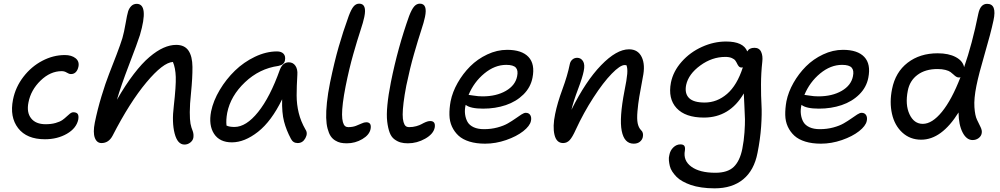

<svg xmlns="http://www.w3.org/2000/svg" viewBox="-20 -780 5520 1060"><path d="M228 -11.2Q127.4 -11.2 80.1 -72.5Q32.7 -133.8 51.8 -230Q65.4 -298.8 109.1 -355.7Q152.8 -412.6 213.4 -444.3Q273.9 -476.1 337.9 -476.1Q375 -476.1 397 -458.7Q418.9 -441.4 413.1 -412.1Q409.2 -393.1 398.7 -382.1Q388.2 -371.1 372.1 -371.1Q361.3 -371.1 348.6 -379.2Q335.9 -387.2 320.8 -387.2Q257.8 -387.2 204.1 -335.2Q150.4 -283.2 137.2 -214.8Q126 -159.7 151.6 -127Q177.2 -94.2 231.9 -94.2Q263.2 -94.2 287.1 -101.1Q311 -107.9 324.5 -117.4Q337.9 -127 347.9 -136.7Q357.9 -146.5 366.9 -153.3Q376 -160.2 384.8 -160.2Q402.3 -160.2 408.9 -150.9Q415.5 -141.6 412.1 -120.1Q401.9 -71.8 349.4 -41.5Q296.9 -11.2 228 -11.2Z M540.5 9.8Q514.2 9.8 503.4 -19.5Q492.7 -48.8 503.4 -103Q518.1 -175.3 540.3 -248.5Q562.5 -321.8 582 -371.3Q601.6 -420.9 623.3 -477.8Q645 -534.7 655.8 -569.8Q665 -601.6 673.3 -650.1Q681.6 -698.7 687.5 -717.8Q693.4 -735.4 705.3 -747.1Q717.3 -758.8 735.4 -758.8Q802.7 -757.3 752.4 -585.9Q739.3 -544.4 692.9 -423.6Q646.5 -302.7 625.5 -229Q672.4 -311 718.3 -370.8Q764.2 -430.7 805.2 -465.3Q846.2 -500 882.6 -516.1Q918.9 -532.2 952.6 -532.2Q999 -532.2 1020.5 -500.7Q1042 -469.2 1042.5 -410.4Q1043 -351.6 1034.7 -268.1Q1027.8 -203.6 1027.8 -160.9Q1027.8 -118.2 1031.7 -97.4Q1035.6 -76.7 1044.4 -55.2Q1050.3 -38.6 1047.4 -19Q1044.4 -3.9 1030.3 7.1Q1016.1 18.1 998.5 18.1Q960 18.1 944.1 -43.2Q928.2 -104.5 939.5 -194.8Q952.1 -305.7 950.4 -355.2Q948.7 -404.8 934.6 -438Q880.4 -435.1 788.3 -325.2Q696.3 -215.3 601.6 -30.8Q580.1 9.8 540.5 9.8Z M1260.3 5.9Q1192.4 5.9 1161.6 -41.5Q1130.9 -88.9 1145.5 -165Q1157.7 -224.1 1193.1 -283.4Q1228.5 -342.8 1277.1 -389.9Q1325.7 -437 1387.5 -466.6Q1449.2 -496.1 1509.3 -496.1Q1533.2 -496.1 1545.4 -483.2Q1557.6 -470.2 1553.2 -446.8Q1548.8 -421.9 1516.6 -416Q1412.1 -401.4 1332.5 -325.9Q1252.9 -250.5 1234.4 -157.2Q1227.1 -117.7 1230.5 -86.9Q1245.6 -79.1 1274.4 -79.1Q1338.9 -79.1 1405 -161.4Q1471.2 -243.7 1525.4 -396Q1541 -436 1574.2 -436Q1598.1 -436 1611.1 -416.7Q1624 -397.5 1621.6 -367.2Q1617.7 -302.7 1617.7 -253.2Q1617.7 -203.6 1629.2 -156.7Q1640.6 -109.9 1666.5 -64.9Q1680.7 -44.4 1666 -17.3Q1651.4 9.8 1623.5 9.8Q1598.1 9.8 1586.4 -13.2Q1560.5 -61.5 1548.1 -109.4Q1535.6 -157.2 1537.6 -231.9Q1478.5 -110.4 1404.3 -52.2Q1330.1 5.9 1260.3 5.9Z M1895 11.2Q1876 11.2 1860.8 8.1Q1845.7 4.9 1830.6 -4.4Q1815.4 -13.7 1805.4 -28.8Q1795.4 -43.9 1788.6 -69.6Q1781.7 -95.2 1780.8 -129.9Q1779.8 -164.6 1784.9 -213.9Q1790 -263.2 1802.2 -324.2Q1826.2 -439.5 1849.9 -521.7Q1873.5 -604 1905.3 -691.9Q1919.4 -729.5 1932.4 -744.6Q1945.3 -759.8 1962.9 -759.8Q2006.8 -759.8 1991.2 -686Q1985.8 -659.2 1969.5 -609.9Q1953.1 -560.5 1930.4 -481Q1907.7 -401.4 1888.2 -304.2Q1877.9 -252 1873 -212.2Q1868.2 -172.4 1868.4 -147.2Q1868.7 -122.1 1873 -106.2Q1877.4 -90.3 1884.8 -84.2Q1892.1 -78.1 1902.3 -78.1Q1926.3 -78.1 1944.6 -85Q1962.9 -91.8 1976.6 -98.4Q1990.2 -105 2002 -105Q2032.7 -105 2025.9 -67.9Q2019.5 -35.2 1980.2 -12Q1940.9 11.2 1895 11.2Z M2231.9 11.2Q2209 11.2 2191.7 6.3Q2174.3 1.5 2157.5 -11Q2140.6 -23.4 2131.3 -47.9Q2122.1 -72.3 2117.7 -108.6Q2113.3 -145 2118.7 -200.4Q2124 -255.9 2138.2 -327.1Q2176.3 -517.1 2238.8 -691.9Q2253.4 -729.5 2266.8 -744.6Q2280.3 -759.8 2297.9 -759.8Q2341.8 -759.8 2326.2 -686Q2320.8 -659.2 2304.7 -610.4Q2288.6 -561.5 2265.9 -482.7Q2243.2 -403.8 2223.1 -307.1Q2212.9 -253.9 2208 -213.6Q2203.1 -173.3 2203.1 -147.7Q2203.1 -122.1 2207.8 -106.2Q2212.4 -90.3 2219.7 -84.2Q2227.1 -78.1 2237.8 -78.1Q2259.8 -78.1 2278.6 -83.5Q2297.4 -88.9 2307.9 -95Q2318.4 -101.1 2331.1 -106.4Q2343.8 -111.8 2355 -111.8Q2386.2 -111.8 2379.9 -75.2Q2372.6 -40 2327.4 -14.4Q2282.2 11.2 2231.9 11.2Z M2658.2 13.2Q2609.4 13.2 2572 1.7Q2534.7 -9.8 2511.7 -30.8Q2488.8 -51.8 2475.3 -80.8Q2461.9 -109.9 2461.2 -145.3Q2460.4 -180.7 2467.8 -221.2Q2478 -272 2506.6 -322.5Q2535.2 -373 2575.7 -413.6Q2616.2 -454.1 2670.2 -479.5Q2724.1 -504.9 2779.8 -504.9Q2860.8 -504.9 2897.7 -465.6Q2934.6 -426.3 2919.9 -351.1Q2909.7 -297.9 2869.9 -258.5Q2830.1 -219.2 2772.5 -199.7Q2714.8 -180.2 2647 -180.2Q2576.7 -180.2 2550.8 -201.2Q2544.4 -173.8 2547.6 -149.4Q2550.8 -125 2561.3 -106.7Q2571.8 -88.4 2595 -77.6Q2618.2 -66.9 2651.9 -66.9Q2691.4 -66.9 2726.1 -76.2Q2760.7 -85.4 2783.9 -98.9Q2807.1 -112.3 2825.7 -125.5Q2844.2 -138.7 2858.6 -147.9Q2873 -157.2 2882.8 -157.2Q2899.9 -157.2 2907.7 -144.3Q2915.5 -131.3 2911.1 -111.8Q2905.3 -84.5 2868.7 -55.7Q2832 -26.9 2774.2 -6.8Q2716.3 13.2 2658.2 13.2ZM2568.8 -255.9Q2573.2 -255.9 2596.4 -252Q2619.6 -248 2644 -248Q2720.2 -248 2772.7 -278.3Q2825.2 -308.6 2835 -358.9Q2841.8 -391.1 2827.9 -406.5Q2814 -421.9 2774.9 -421.9Q2711.4 -421.9 2653.8 -374.3Q2596.2 -326.7 2566.9 -255.9Z M3478.5 13.2Q3426.3 13.2 3412.4 -57.4Q3398.4 -127.9 3427.7 -278.8Q3440.4 -340.8 3442.9 -372.3Q3445.3 -403.8 3438.5 -419.9Q3435.5 -420.9 3428.7 -420.9Q3403.8 -420.9 3357.2 -373Q3310.5 -325.2 3256.1 -241.2Q3201.7 -157.2 3158.7 -64Q3140.1 -22.5 3125 -6.3Q3109.9 9.8 3088.9 9.8Q3052.2 9.8 3041.3 -35.6Q3030.3 -81.1 3044.9 -150.9Q3057.1 -211.4 3085.2 -287.6Q3113.3 -363.8 3125.5 -424.8Q3128.4 -440.9 3139.6 -450.9Q3150.9 -460.9 3166.5 -460.9Q3187 -460.9 3198.7 -442.4Q3210.4 -423.8 3202.6 -387.2Q3195.8 -352.5 3171.1 -287.4Q3146.5 -222.2 3134.8 -173.8Q3213.4 -332 3298.6 -419.9Q3383.8 -507.8 3452.6 -507.8Q3502.4 -507.8 3522.9 -464.8Q3543.5 -421.9 3528.8 -353Q3515.6 -283.2 3509.3 -245.1Q3502.9 -207 3499.3 -165.3Q3495.6 -123.5 3500.5 -99.6Q3505.4 -75.7 3518.6 -62Q3534.2 -48.3 3528.8 -22.9Q3525.4 -7.8 3512.5 2.7Q3499.5 13.2 3478.5 13.2Z M3925.3 259.8Q3886.7 259.8 3853.3 254.9Q3819.8 250 3794.9 241.5Q3770 232.9 3749.3 221.4Q3728.5 210 3715.1 196.3Q3701.7 182.6 3691.7 167.5Q3681.6 152.3 3678 136.7Q3674.3 121.1 3672.9 105.7Q3671.4 90.3 3675.3 76.2Q3679.7 50.8 3697.3 33.9Q3714.8 17.1 3736.3 17.1Q3752.4 17.1 3758.1 25.4Q3763.7 33.7 3761.2 50.8Q3750.5 106.4 3796.6 140.1Q3842.8 173.8 3929.2 173.8Q3997.1 173.8 4030.8 141.4Q4064.5 108.9 4078.1 42Q4086.9 -2.4 4090.1 -48.6Q4093.3 -94.7 4092.8 -121.8Q4092.3 -148.9 4089.6 -197.3Q4086.9 -245.6 4086.4 -264.2Q4008.3 -130.9 3866.2 -130.9Q3763.7 -130.9 3715.3 -183.1Q3667 -235.4 3684.1 -324.2Q3696.8 -386.7 3743.4 -439.2Q3790 -491.7 3855.5 -521.2Q3920.9 -550.8 3988.3 -550.8Q4084 -550.8 4105.5 -496.1Q4116.7 -516.1 4145 -516.1Q4171.9 -516.1 4182.1 -493.7Q4192.4 -471.2 4188.5 -439Q4181.6 -377 4181.4 -313Q4181.2 -249 4184.1 -200.4Q4187 -151.9 4182.1 -81.5Q4177.2 -11.2 4162.1 64Q4143.6 160.2 4083 210Q4022.5 259.8 3925.3 259.8ZM3768.1 -311Q3758.8 -264.2 3783.9 -239Q3809.1 -213.9 3870.1 -213.9Q3938.5 -213.9 3993.9 -261.5Q4049.3 -309.1 4081.1 -408.2Q4078.1 -407.2 4074.2 -407.2Q4064.9 -407.2 4059.3 -413.3Q4053.7 -419.4 4049.8 -428Q4045.9 -436.5 4040 -445.1Q4034.2 -453.6 4020 -459.7Q4005.9 -465.8 3984.4 -465.8Q3911.1 -465.8 3846.2 -418.5Q3781.2 -371.1 3768.1 -311Z M4512.2 13.2Q4463.4 13.2 4426 1.7Q4388.7 -9.8 4365.7 -30.8Q4342.8 -51.8 4329.3 -80.8Q4315.9 -109.9 4315.2 -145.3Q4314.5 -180.7 4321.8 -221.2Q4332 -272 4360.6 -322.5Q4389.2 -373 4429.7 -413.6Q4470.2 -454.1 4524.2 -479.5Q4578.1 -504.9 4633.8 -504.9Q4714.8 -504.9 4751.7 -465.6Q4788.6 -426.3 4773.9 -351.1Q4763.7 -297.9 4723.9 -258.5Q4684.1 -219.2 4626.5 -199.7Q4568.8 -180.2 4501 -180.2Q4430.7 -180.2 4404.8 -201.2Q4398.4 -173.8 4401.6 -149.4Q4404.8 -125 4415.3 -106.7Q4425.8 -88.4 4449 -77.6Q4472.2 -66.9 4505.9 -66.9Q4545.4 -66.9 4580.1 -76.2Q4614.7 -85.4 4637.9 -98.9Q4661.1 -112.3 4679.7 -125.5Q4698.2 -138.7 4712.6 -147.9Q4727.1 -157.2 4736.8 -157.2Q4753.9 -157.2 4761.7 -144.3Q4769.5 -131.3 4765.1 -111.8Q4759.3 -84.5 4722.7 -55.7Q4686 -26.9 4628.2 -6.8Q4570.3 13.2 4512.2 13.2ZM4422.9 -255.9Q4427.2 -255.9 4450.4 -252Q4473.6 -248 4498 -248Q4574.2 -248 4626.7 -278.3Q4679.2 -308.6 4689 -358.9Q4695.8 -391.1 4681.9 -406.5Q4668 -421.9 4628.9 -421.9Q4565.4 -421.9 4507.8 -374.3Q4450.2 -326.7 4420.9 -255.9Z M5065.9 -8.8Q5004.4 -8.8 4961.7 -48.1Q4918.9 -87.4 4904.5 -151.4Q4890.1 -215.3 4904.8 -288.1Q4923.3 -381.8 4991 -433.8Q5058.6 -485.8 5156.7 -485.8Q5217.3 -485.8 5256.6 -464.8Q5295.9 -443.8 5302.7 -409.2Q5347.2 -536.6 5380.9 -703.1Q5392.1 -758.8 5429.7 -758.8Q5484.9 -758.8 5464.8 -667Q5449.2 -594.2 5416.5 -482.9Q5383.8 -371.6 5370.6 -306.2Q5356.4 -235.4 5359.6 -188.5Q5362.8 -141.6 5373.8 -119.1Q5384.8 -96.7 5393.8 -77.9Q5402.8 -59.1 5399.9 -44.9Q5397.5 -28.8 5383.1 -17.8Q5368.7 -6.8 5349.6 -6.8Q5315.9 -6.8 5294.2 -49.1Q5272.5 -91.3 5272 -159.2Q5178.2 -8.8 5065.9 -8.8ZM4991.7 -278.8Q4976.6 -202.1 5001.2 -149.2Q5025.9 -96.2 5074.7 -96.2Q5126 -96.2 5180.2 -162.6Q5234.4 -229 5282.7 -354Q5278.8 -352.1 5274.9 -352.1Q5265.6 -352.1 5258.3 -356.9Q5251 -361.8 5243.9 -368.7Q5236.8 -375.5 5227.5 -382.3Q5218.3 -389.2 5199.7 -394Q5181.2 -398.9 5155.8 -398.9Q5088.9 -398.9 5045.7 -366.9Q5002.4 -335 4991.7 -278.8Z"/></svg>

Font: Shantell Sans Irregular
Style: Italic
Weight: 400
Italic angle: -11.31°
Designer: Stephen Nixon, Anya Danilova, Shantell Martin
Foundry: Arrow Type
Version: Version 1.006;[9816181b4]